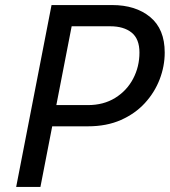

<svg xmlns="http://www.w3.org/2000/svg" viewBox="-20 -740 672 760"><path d="M156 -240 172 -324H328Q390 -324 436 -352.5Q482 -381 507 -428.5Q532 -476 532 -532Q532 -586 501 -611Q470 -636 416 -636H232L248 -720H424Q517 -720 574.5 -672.5Q632 -625 632 -532Q632 -478 612 -426Q592 -374 553.5 -332Q515 -290 458.5 -265Q402 -240 328 -240ZM44 0 184 -720H280L140 0Z"/></svg>

Font: Kufam
Style: Italic
Weight: 400
Italic angle: -11°
Designer: Artur Schmal
Foundry: Original Type
Version: Version 1.301; ttfautohint (v1.8.3)